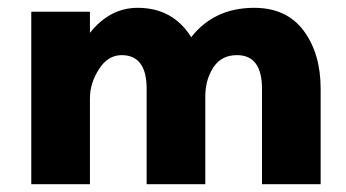

<svg xmlns="http://www.w3.org/2000/svg" viewBox="-20 -471 885 491"><path d="M505 -224V0H355V-244Q355 -330 291 -330Q256 -330 233 -294Q210 -258 210 -220V0H60V-441H210V-387Q261 -451 332 -451Q422 -451 469 -376Q528 -451 630 -451Q713 -451 756.5 -392.5Q800 -334 800 -244V0H650V-244Q650 -330 586 -330Q546 -330 525.5 -298.5Q505 -267 505 -224Z"/></svg>

Font: Puffins on Iceburgs(2)
Style: on-Iceburgs-Bold
Weight: 700
Version: Version 1.0